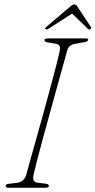

<svg xmlns="http://www.w3.org/2000/svg" viewBox="-20 -880 447 900"><path d="M137.5 -61.5Q129.5 -27 154.5 -23.5L194.5 -19Q209.5 -17 209 -8Q209 -3.5 204.2 -1.8Q199.5 0 193.5 0H20Q6.5 0 6.5 -8Q5.5 -17 22.5 -18.5L59.5 -23Q92 -27 103 -60.5Q109 -83.5 121.2 -127Q133.5 -170.5 149.2 -226.5Q165 -282.5 181.8 -343Q198.5 -403.5 214 -461.2Q229.5 -519 241.8 -566.2Q254 -613.5 260 -641.5Q263 -656.5 259.2 -664.5Q255.5 -672.5 241.5 -675L204.5 -681Q188 -683.5 188 -692.5Q188 -700 209.5 -700H381Q393.5 -700 393.5 -694Q393.5 -685.5 374 -682L331.5 -674.5Q303 -670 295.5 -645Q287.5 -615.5 274 -567.2Q260.5 -519 244.2 -460.2Q228 -401.5 211.2 -340.5Q194.5 -279.5 179.2 -223.8Q164 -168 153 -125.2Q142 -82.5 137.5 -61.5ZM403 -742.5Q398 -739.5 391.5 -745.5L318 -816.5L207.5 -745.5Q197.5 -739.5 193.5 -743Q189 -747 197 -754L308 -848Q321 -859.5 328.5 -859.5Q336.5 -859.5 343.5 -848L405.5 -754Q409.5 -747 403 -742.5Z"/></svg>

Font: Fraunces 72pt S050 Thin
Style: Italic
Weight: 100
Italic angle: -16°
Version: Version 1.000; ttfautohint (v1.8.3)